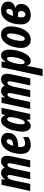

<svg xmlns="http://www.w3.org/2000/svg" viewBox="1390 -1997 835 3673"><g transform="rotate(-90 1807.5 -160.5)"><path d="M108 -548H216L210 -483H214Q236 -518 267 -538Q298 -558 333 -558Q374 -558 399 -541Q424 -524 435 -489H438Q462 -522 494 -540Q526 -558 562 -558Q610 -558 637 -528Q664 -498 664 -443Q664 -416 653 -359L577 0H442L510 -323Q520 -370 520 -395Q520 -416 513.5 -426Q507 -436 493 -436Q443 -436 416 -310L351 0H217L286 -326Q296 -371 296 -396Q296 -436 269 -436Q218 -436 187 -292L126 0H-9Z M700 -168Q700 -265 729.5 -354.5Q759 -444 818.5 -500.5Q878 -557 963 -557Q1026 -557 1064.5 -521.5Q1103 -486 1103 -425Q1103 -330 1033.5 -280Q964 -230 845 -230H836Q832 -210 832 -182Q832 -138 848 -118.5Q864 -99 898 -99Q931 -99 958 -107Q985 -115 1022 -137V-34Q985 -10 947 0Q909 10 865 10Q788 10 744 -37.5Q700 -85 700 -168ZM859 -327Q925 -327 952.5 -349Q980 -371 980 -411Q980 -429 970 -440Q960 -451 943 -451Q917 -451 894.5 -419Q872 -387 856 -327Z M1127 -150Q1127 -230 1151.5 -326Q1176 -422 1225 -490Q1274 -558 1343 -558Q1412 -558 1437 -481H1439L1464 -548H1581L1464 0H1355V-69H1351Q1323 -30 1296.5 -10Q1270 10 1236 10Q1185 10 1156 -33Q1127 -76 1127 -150ZM1386 -257Q1404 -335 1404 -380Q1404 -410 1394.5 -425.5Q1385 -441 1368 -441Q1340 -441 1316.5 -393.5Q1293 -346 1279.5 -280.5Q1266 -215 1266 -169Q1266 -104 1295 -104Q1327 -104 1348.5 -148Q1370 -192 1386 -257Z M1676 -548H1784L1778 -483H1782Q1804 -518 1835 -538Q1866 -558 1901 -558Q1942 -558 1967 -541Q1992 -524 2003 -489H2006Q2030 -522 2062 -540Q2094 -558 2130 -558Q2178 -558 2205 -528Q2232 -498 2232 -443Q2232 -416 2221 -359L2145 0H2010L2078 -323Q2088 -370 2088 -395Q2088 -416 2081.5 -426Q2075 -436 2061 -436Q2011 -436 1984 -310L1919 0H1785L1854 -326Q1864 -371 1864 -396Q1864 -436 1837 -436Q1786 -436 1755 -292L1694 0H1559Z M2356 -548H2465L2460 -475H2464Q2492 -519 2521 -538.5Q2550 -558 2584 -558Q2636 -558 2665 -517.5Q2694 -477 2694 -397Q2694 -313 2668 -217.5Q2642 -122 2593 -56Q2544 10 2477 10Q2444 10 2420.5 -8.5Q2397 -27 2384 -61H2381Q2376 -18 2367 31L2323 237H2189ZM2555 -379Q2555 -444 2526 -444Q2495 -444 2470 -394.5Q2445 -345 2430.5 -278.5Q2416 -212 2416 -169Q2416 -107 2452 -107Q2480 -107 2504 -153.5Q2528 -200 2541.5 -265.5Q2555 -331 2555 -379Z M2727 -171Q2727 -251 2754 -341Q2781 -431 2838.5 -494.5Q2896 -558 2984 -558Q3056 -558 3097.5 -509Q3139 -460 3139 -376Q3139 -290 3111.5 -200.5Q3084 -111 3026.5 -50.5Q2969 10 2885 10Q2810 10 2768.5 -38Q2727 -86 2727 -171ZM3004 -377Q3004 -444 2966 -444Q2935 -444 2911.5 -396.5Q2888 -349 2875 -283.5Q2862 -218 2862 -170Q2862 -104 2901 -104Q2930 -104 2953.5 -150.5Q2977 -197 2990.5 -262Q3004 -327 3004 -377Z M3177 -172Q3177 -264 3203.5 -352Q3230 -440 3291.5 -499Q3353 -558 3451 -558Q3526 -558 3569.5 -523Q3613 -488 3613 -424Q3613 -317 3494 -286L3493 -282Q3526 -275 3547 -247Q3568 -219 3568 -170Q3568 -121 3543 -80Q3518 -39 3468 -14.5Q3418 10 3348 10Q3274 10 3225.5 -37Q3177 -84 3177 -172ZM3396 -331Q3434 -331 3453.5 -351.5Q3473 -372 3473 -408Q3473 -431 3463.5 -443.5Q3454 -456 3436 -456Q3401 -456 3378.5 -422Q3356 -388 3340 -331ZM3434 -172Q3434 -201 3419.5 -217Q3405 -233 3375 -233H3318Q3312 -197 3312 -172Q3312 -92 3367 -92Q3394 -92 3414 -115.5Q3434 -139 3434 -172Z"/></g></svg>

Font: Noto Sans Display Ex Bold Cond
Style: Italic
Weight: 800
Width: 3
Italic angle: -12°
Designer: Monotype Design team
Foundry: Monotype Imaging Inc.
Version: Version 1.000